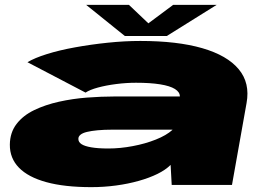

<svg xmlns="http://www.w3.org/2000/svg" viewBox="-20 -761 1116 790"><path d="M355.5 9Q408 9 457.8 2.2Q507.5 -4.5 551 -16.8Q594.5 -29 628 -45.5Q661.5 -62 682 -82.5L686.5 0H934.5L994.5 -337Q1009.5 -419.5 962.2 -476.2Q915 -533 812.2 -562.8Q709.5 -592.5 557.5 -592.5Q492 -592.5 422.8 -585.2Q353.5 -578 288.8 -566.2Q224 -554.5 173 -538.5Q122 -522.5 93 -505L332 -380Q349 -391.5 383 -400.8Q417 -410 458.2 -415.2Q499.5 -420.5 539.5 -420.5Q598.5 -420.5 639 -414Q679.5 -407.5 699.8 -394.8Q720 -382 720 -365V-364H449.5Q397.5 -364 338.2 -359.5Q279 -355 222.8 -342.5Q166.5 -330 120.8 -308Q75 -286 48 -250.8Q21 -215.5 20.5 -166Q20 -110 58 -71Q96 -32 170.8 -11.5Q245.5 9 355.5 9ZM426 -150Q383 -150 355.5 -154.8Q328 -159.5 315.2 -168Q302.5 -176.5 302.5 -189Q302 -199 311 -206.5Q320 -214 337.8 -218.2Q355.5 -222.5 381.8 -225Q408 -227.5 443.5 -227.5H689L689.5 -226.5Q664.5 -204 621.2 -186.8Q578 -169.5 526.2 -159.8Q474.5 -150 426 -150ZM493.5 -613H666.5L871.5 -741H692.5L590.5 -665L510.5 -741H334.5Z"/></svg>

Font: Anybody ExtraExpanded Black
Style: Italic
Weight: 900
Width: 8
Italic angle: -10°
Version: Version 1.113;gftools[0.9.25]